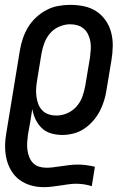

<svg xmlns="http://www.w3.org/2000/svg" viewBox="-20 -548 540 791"><path d="M160 223Q132 223 106.5 215.5Q81 208 60.5 193Q40 178 26.5 155.5Q13 133 7 107.5Q1 82 1 55Q1 28 6 0L62 -341Q66 -365 74 -389Q82 -413 95.5 -435.5Q109 -458 129 -476.5Q149 -495 172 -507Q195 -519 220 -523.5Q245 -528 270 -528Q299 -528 327 -522Q355 -516 377.5 -501Q400 -486 415.5 -463.5Q431 -441 438 -414Q445 -387 444.5 -358Q444 -329 439 -299L419 -179Q416 -157 409 -134Q402 -111 391 -90Q380 -69 363.5 -50Q347 -31 326.5 -17.5Q306 -4 283 2Q260 8 237 8Q213 8 190.5 1.5Q168 -5 152 -20.5Q136 -36 126.5 -56Q117 -76 113 -99Q109 -72 104.5 -45.5Q100 -19 95 8Q93 23 92 39Q91 55 93 70Q95 85 100.5 99Q106 113 116 123.5Q126 134 140.5 138.5Q155 143 171 143Q184 143 197 141.5Q210 140 222 138H223Q243 135 262.5 132.5Q282 130 301 130Q319 130 336.5 132.5Q354 135 371 139L358 219Q343 214 326.5 211.5Q310 209 294 209Q277 209 260.5 211.5Q244 214 227 216.5Q210 219 193.5 221Q177 223 160 223ZM213 -72Q235 -72 257 -81.5Q279 -91 295 -109Q311 -127 319 -149Q327 -171 331 -193L351 -313Q353 -329 354 -345Q355 -361 352.5 -376Q350 -391 343.5 -405Q337 -419 326 -429Q315 -439 300 -443.5Q285 -448 269 -448Q269 -448 269 -448Q269 -448 269 -448Q247 -448 224.5 -438.5Q202 -429 186.5 -411Q171 -393 163 -371.5Q155 -350 151 -328L133 -218Q130 -201 129 -184Q128 -167 130 -151Q132 -135 137.5 -120Q143 -105 154 -93.5Q165 -82 180.5 -77Q196 -72 213 -72Z"/></svg>

Font: Iosevka SS04 Medium Oblique
Style: Regular
Weight: 500
Italic angle: -9°
Monospace: yes
Designer: Belleve Invis
Foundry: Belleve Invis
Version: Version 19.0.0; ttfautohint (v1.8.4)